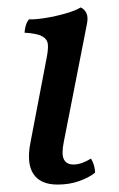

<svg xmlns="http://www.w3.org/2000/svg" viewBox="-20 -488 321 517"><path d="M135 9Q89 9 70 -19.5Q51 -48 62 -104L105 -329Q110 -353 109 -367.5Q108 -382 94 -390Q80 -398 46 -400Q47 -411 49.5 -419.5Q52 -428 58 -436Q73 -435 101.5 -439.5Q130 -444 157.5 -452Q185 -460 197 -468Q207 -464 212.5 -453Q218 -442 214 -423L152 -107Q145 -73 152 -59Q159 -45 178 -45Q199 -45 225 -61Q230 -53 233 -43Q236 -33 236 -23Q220 -10 193.5 -0.5Q167 9 135 9Z"/></svg>

Font: Vollkorn
Style: Italic
Weight: 400
Italic angle: -11°
Designer: Friedrich Althausen
Foundry: Friedrich Althausen
Version: Version 5.001